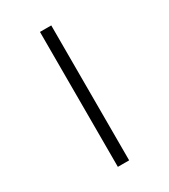

<svg xmlns="http://www.w3.org/2000/svg" viewBox="-201 -760 903 1023"><g transform="rotate(-30 250.0 -248.0)"><path d="M284.2 -663.1V167H214.8V-663.1Z"/></g></svg>

Font: BabelStone Flags PUA
Style: Regular
Weight: 400
Designer: Andrew West
Foundry: BabelStone
Version: Version 4.12